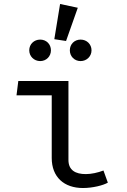

<svg xmlns="http://www.w3.org/2000/svg" viewBox="-20 -934 640 965"><path d="M282 -914 253 -737 312 -728 371 -895ZM182 -735C151 -735 127 -712 127 -681C127 -651 151 -627 182 -627C213 -627 236 -651 236 -681C236 -712 213 -735 182 -735ZM385 -735C354 -735 331 -712 331 -681C331 -651 354 -627 385 -627C416 -627 440 -651 440 -681C440 -712 416 -735 385 -735ZM240 -455V-140C240 -44 302 11 397 11C445 11 498 -2 522 -16L500 -77C471 -66 439 -59 411 -59C360 -59 324 -78 324 -130V-527H72L63 -455Z"/></svg>

Font: FiraMono Nerd Font
Style: Regular
Weight: 400
Designer: Carrois Corporate & Edenspiekermann AG
Foundry: Carrois Corporate GbR & Edenspiekermann AG
Version: Version 003.206;Nerd Fonts 3.3.0